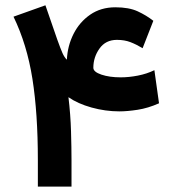

<svg xmlns="http://www.w3.org/2000/svg" viewBox="-20 -688 631 708"><path d="M411.1 -541Q369.6 -541 346.9 -509Q324.2 -477.1 324.2 -438Q324.2 -422.9 354 -412.8Q383.8 -402.8 425.3 -402.8Q455.6 -402.8 488.3 -409.2Q521 -415.5 549.3 -429.2L566.4 -307.1Q525.9 -289.1 487.5 -283.2Q449.2 -277.3 420.4 -277.3Q368.7 -277.3 317.6 -291.5Q266.6 -305.7 232.4 -329.6Q240.2 -264.6 241.9 -203.6Q243.7 -142.6 243.7 -96.2V0H119.6V-97.7Q119.6 -270 99.6 -397Q79.6 -523.9 29.8 -626.5L147.5 -668.5L191.4 -541.5Q203.1 -508.8 210.2 -492.7Q217.3 -476.6 226.6 -467.8Q229 -519 251.2 -563Q273.4 -606.9 312.7 -634Q352.1 -661.1 405.3 -661.1Q455.6 -661.1 487.8 -646.2Q520 -631.3 545.4 -611.3L505.9 -510.3Q482.4 -524.4 460.7 -532.7Q439 -541 411.1 -541Z"/></svg>

Font: Vazirmatn UI
Style: Bold
Weight: 700
Designer: Saber Rastikerdar
Foundry: Saber Rastikerdar
Version: Version 33.003